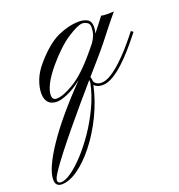

<svg xmlns="http://www.w3.org/2000/svg" viewBox="-219 -435 867 928"><g transform="rotate(-20 214.5 28.5)"><path d="M-57.1 384.3Q-89.8 384.3 -89.8 349.1Q-89.8 293.9 -18.1 186.5Q53.7 79.1 189.9 -61.5Q148.4 -28.8 113.3 -13.9Q78.1 1 58.1 1Q27.8 1 13.2 -15.6Q-1.5 -32.2 -1.5 -62Q-1.5 -93.8 12.7 -130.1Q26.9 -166.5 58.1 -202.1Q122.6 -276.4 179.4 -301.8Q236.3 -327.1 288.6 -327.1Q313 -327.1 330.8 -317.1Q348.6 -307.1 348.6 -278.8Q348.6 -261.2 343.3 -245.1Q362.8 -269.5 375.2 -285.9Q387.7 -302.2 399.4 -317.4Q403.8 -315.4 412.1 -314.7Q420.4 -314 428.2 -314Q434.6 -314 446 -314.2Q457.5 -314.5 463.9 -314.9Q437 -283.2 413.8 -253.7Q390.6 -224.1 365.7 -192.6Q340.8 -161.1 307.1 -122.6L249 -56.2Q252.4 -47.4 253.4 -33.7Q255.9 -24.4 266.4 -18.1Q276.9 -11.7 290.5 -11.7Q313.5 -11.7 340.8 -28.8Q368.2 -45.9 396 -71.8Q423.8 -97.7 447.8 -124.8Q471.7 -151.9 488 -172.4Q504.4 -192.9 508.8 -198.2L519.5 -189.9Q514.2 -183.6 497.6 -162.6Q481 -141.6 456.8 -114Q432.6 -86.4 404.3 -60.1Q376 -33.7 346.9 -16.4Q317.9 1 291.5 1Q264.2 1 249.5 -15.1Q231.9 64 196.8 135.7Q161.6 207.5 117.2 263.7Q72.8 319.8 27.1 352.1Q-18.6 384.3 -57.1 384.3ZM60.5 -13.7Q93.8 -13.7 150.9 -47.9Q208 -82 279.8 -168Q288.6 -178.7 296.6 -188.2Q304.7 -197.8 311.5 -206.5Q321.3 -220.2 328.9 -238.3Q336.4 -256.3 336.4 -283.2Q336.4 -297.9 324.7 -305.4Q313 -313 300.3 -313Q276.9 -313 223.4 -278.3Q169.9 -243.7 106.9 -169.4Q71.3 -126.5 54.9 -94Q38.6 -61.5 38.6 -38.6Q38.6 -13.7 60.5 -13.7ZM-57.1 373.5Q-35.6 373.5 -3.4 350.8Q28.8 328.1 65.7 288.3Q102.5 248.5 137.5 197Q172.4 145.5 199.5 87.9Q226.6 30.3 238.8 -27.8Q240.7 -38.6 238.8 -44.4Q204.6 -4.9 162.6 44.2Q120.6 93.3 79.1 143.8Q37.6 194.3 2.7 239Q-32.2 283.7 -53.2 315.2Q-74.2 346.7 -74.2 357.4Q-74.2 373.5 -57.1 373.5Z"/></g></svg>

Font: Pinyon Script
Style: Regular
Weight: 400
Designer: Nicole Fally, Eben Sorkin
Foundry: Sorkin Type Co.
Version: Version 1.008; ttfautohint (v1.8.4.7-5d5b)